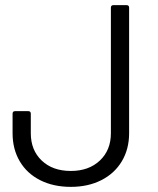

<svg xmlns="http://www.w3.org/2000/svg" viewBox="-20 -720 617 748"><path d="M29 -201V-277Q29 -287 39 -287H90Q100 -287 100 -277V-201Q100 -135 142.5 -94.5Q185 -54 256 -54Q326 -54 369 -94.5Q412 -135 412 -201V-690Q412 -700 422 -700H473Q483 -700 483 -690V-201Q483 -139 454.5 -91.5Q426 -44 374.5 -18Q323 8 256 8Q188 8 136.5 -18Q85 -44 57 -91.5Q29 -139 29 -201Z"/></svg>

Font: Amber EN
Style: Regular
Weight: 400
Designer: Jeremy Tribby
Foundry: Tribby Type Co.
Version: Version 1.403 November 24, 2021